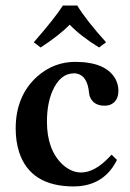

<svg xmlns="http://www.w3.org/2000/svg" viewBox="-20 -669 475 699"><path d="M261.2 -648.9Q295.4 -593.3 366.2 -515.1L340.8 -496.1Q273.9 -537.1 233.9 -579.1Q195.3 -540 127.9 -496.1L103 -515.1Q180.2 -603.5 209 -648.9ZM405.8 -86.9Q363.3 -0.5 269 8.8Q258.8 9.8 249 9.8Q90.8 9.8 49.8 -114.7Q37.1 -153.8 37.1 -201.2Q37.1 -320.8 116.7 -391.6Q176.3 -443.4 252.9 -443.8Q365.7 -443.8 400.4 -381.3Q410.6 -361.8 411.1 -339.8Q411.1 -297.9 378.4 -286.6Q369.6 -284.2 360.8 -284.2Q319.3 -284.2 306.6 -318.8Q304.7 -325.2 304.2 -331.1Q298.3 -394 258.3 -401.4Q253.9 -402.3 249 -401.9Q198.7 -401.9 170.4 -336.4Q150.9 -290 150.9 -226.1Q150.9 -124.5 207 -70.8Q238.8 -41.5 274.9 -41Q324.7 -41 377.9 -97.2Q382.3 -102.1 386.2 -106Z"/></svg>

Font: Linux Libertine O
Style: Semibold
Weight: 700
Designer: Philipp H. Poll
Foundry: Philipp H. Poll
Version: Version 5.0.0